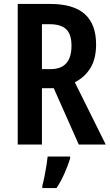

<svg xmlns="http://www.w3.org/2000/svg" viewBox="-20 -734 561 975"><path d="M235 -714Q353 -714 410.5 -662.5Q468 -611 468 -508Q468 -437 440 -390Q412 -343 360 -316L517 0H380L253 -286H193V0H70V-714ZM233 -611H193V-383H237Q343 -383 343 -502Q343 -560 316 -585.5Q289 -611 233 -611ZM336 61V71Q325 107 307 147.5Q289 188 267 221H195V209Q200 191 205.5 164Q211 137 215.5 109Q220 81 222 61Z"/></svg>

Font: Avrile Sans Condensed SemiBold
Style: Regular
Weight: 600
Width: 3
Designer: Monotype Design Team
Foundry: Monotype Imaging Inc.
Version: Version 2.001;September 10, 2019;FontCreator 11.5.0.2425 64-